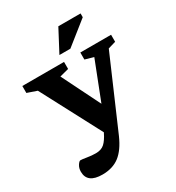

<svg xmlns="http://www.w3.org/2000/svg" viewBox="-223 -865 1127 1230"><g transform="rotate(-30 341.0 -250.0)"><path d="M170.5 232.5Q58.5 232.5 58.5 147.5Q58.5 121 71.2 101.5Q84 82 93 82Q106 82 138.8 87.5Q171.5 93 201.5 93Q242 93 265.5 71.5Q289 50 310.5 6L312.5 2L79.5 -440L8.5 -464.5V-516H317V-464L250 -446.5L390.5 -164L500.5 -446L437.5 -464V-516H665V-464L608.5 -447.5L384 71.5Q347 155.5 296.8 194Q246.5 232.5 170.5 232.5ZM313.5 -569 399.5 -732H564V-704L394.5 -569Z"/></g></svg>

Font: Newsreader 6pt SemiBold
Style: Regular
Weight: 600
Designer: Hugues Gentile
Foundry: Production Type
Version: Version 1.003; ttfautohint (v1.8.3)